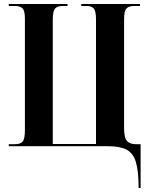

<svg xmlns="http://www.w3.org/2000/svg" viewBox="-20 -734 754 964"><path d="M676 210Q676 126 662.5 80.5Q649 35 615.5 17.5Q582 0 521 0H24V-10H55Q82 -10 93.5 -23Q105 -36 105 -78V-641Q105 -680 93 -692Q81 -704 55 -704H24V-714H319V-704H295Q268 -704 256.5 -691Q245 -678 245 -636V-11H462V-636Q462 -678 451 -691Q440 -704 414 -704H388V-714H683V-704H654Q626 -704 614.5 -691Q603 -678 603 -636V-91Q603 -40 618.5 -25Q634 -10 662 -10H686V210Z"/></svg>

Font: Noto Serif Display Condensed
Style: Bold
Weight: 700
Width: 3
Designer: Monotype Design Team
Foundry: Monotype Imaging Inc.
Version: Version 2.009